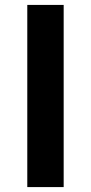

<svg xmlns="http://www.w3.org/2000/svg" viewBox="-20 -761 370 781"><path d="M91 0V-741H239V0Z"/></svg>

Font: Noto Sans SC
Style: Bold
Weight: 700
Designer: Ryoko NISHIZUKA  (kana, bopomofo & ideographs); Paul D. Hunt (Latin, Greek & Cyrillic); Sandoll Communications , Soo-you
Foundry: Adobe
Version: Version 2.004-H2;hotconv 1.0.118;makeotfexe 2.5.65603